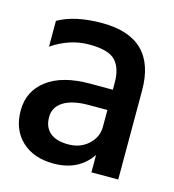

<svg xmlns="http://www.w3.org/2000/svg" viewBox="-75 -890 515 567"><g transform="rotate(15 182.5 -607.0)"><path d="M138 -388Q77 -388 40.5 -422Q4 -456 4 -515Q4 -574 50.5 -609Q97 -644 181 -644H251V-666Q251 -710 230 -732.5Q209 -755 149.5 -755Q90 -755 36 -718V-797Q87 -826 170 -826Q335 -826 335 -664V-392H253V-445Q214 -388 138 -388ZM251 -531V-582H194Q144 -582 117 -565Q90 -548 90 -517.5Q90 -487 109 -470.5Q128 -454 165 -454Q202 -454 226.5 -476.5Q251 -499 251 -531Z"/></g></svg>

Font: Hind Guntur Medium
Style: Regular
Weight: 500
Designer: Manushi Parikh, Hitesh Malaviya
Foundry: Indian Type Foundry
Version: Version 1.000;PS 1.0;hotconv 1.0.86;makeotf.lib2.5.63406; tt